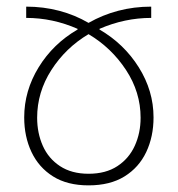

<svg xmlns="http://www.w3.org/2000/svg" viewBox="-20 -549 536 579"><path d="M59 -529Q111 -529 158.5 -516.5Q206 -504 247 -480Q289 -504 336.5 -516.5Q384 -529 436 -529V-495Q356 -495 280 -462V-460Q354 -417 398.5 -346Q443 -275 443 -195Q443 -137 421 -90.5Q399 -44 355.5 -17Q312 10 247 10Q183 10 140 -17Q97 -44 75 -90.5Q53 -137 53 -195Q53 -275 96.5 -346Q140 -417 214 -460V-462Q139 -495 59 -495ZM247 -446Q178 -405 135 -338Q92 -271 92 -194Q92 -148 109 -109.5Q126 -71 161 -48Q196 -25 247 -25Q299 -25 334 -48Q369 -71 386.5 -109.5Q404 -148 404 -194Q404 -271 360 -338Q316 -405 247 -446Z"/></svg>

Font: Noto Sans Georgian SemiCondensed ExtraLight
Style: Regular
Weight: 200
Width: 4
Designer: Monotype Design Team, Akaki Razmadze
Foundry: Google LLC
Version: Version 2.005; ttfautohint (v1.8.4.7-5d5b)